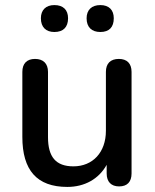

<svg xmlns="http://www.w3.org/2000/svg" viewBox="-20 -727 609 756"><path d="M375 -601C410 -601 428 -620 428 -655C428 -688 409 -707 375 -707C341 -707 321 -688 321 -655C321 -620 341 -601 375 -601ZM194 -601C229 -601 248 -620 248 -655C248 -688 229 -707 194 -707C161 -707 141 -688 141 -655C141 -620 161 -601 194 -601ZM245 9C313 9 369 -22 400 -78V-44C400 -11 418 7 449 7C481 7 498 -11 498 -44V-444C498 -477 480 -495 448 -495C415 -495 397 -477 397 -444V-212C397 -127 345 -72 269 -72C200 -72 169 -109 169 -187V-444C169 -477 150 -495 118 -495C86 -495 68 -477 68 -444V-188C68 -57 125 9 245 9Z"/></svg>

Font: Nunito SemiBold
Style: Regular
Weight: 600
Designer: Vernon Adams
Foundry: Vernon Adams
Version: Version 3.602